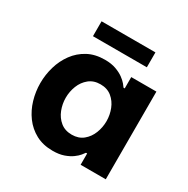

<svg xmlns="http://www.w3.org/2000/svg" viewBox="-162 -850 986 1005"><g transform="rotate(30 331.5 -347.5)"><path d="M285.8 -540Q324.4 -540 352.4 -529.9Q380.4 -519.8 399.1 -506.2Q417.8 -492.6 428.3 -479.9Q438.8 -467.2 442.4 -461.6H449.6V-530H601.6V0H449.6V-68.4H442.4Q438.8 -62.8 428.3 -49.9Q417.8 -37 399.1 -23.4Q380.4 -9.8 352.4 0.1Q324.4 10 285.8 10Q227 10 183.5 -13.5Q140 -37 110.9 -76.5Q81.8 -116 67.4 -165Q53 -214 53 -265Q53 -316 67.4 -365Q81.8 -414 110.9 -453.5Q140 -493 183.5 -516.5Q227 -540 285.8 -540ZM330 -417Q289 -417 261.4 -394.5Q233.8 -372 220.2 -337.3Q206.6 -302.6 206.6 -265Q206.6 -227.8 220.2 -192.9Q233.8 -158 261.4 -135.5Q289 -113 330 -113Q371 -113 398.4 -135.5Q425.8 -158 439.4 -192.9Q453 -227.8 453 -265Q453 -302.6 439.4 -337.3Q425.8 -372 398.4 -394.5Q371 -417 330 -417ZM494.6 -615.2H169V-705.2H494.6Z"/></g></svg>

Font: Be Vietnam Pro Variable Thin
Style: Regular
Weight: 100
Designer: Lam Bao, Tony Le, Vietanh Nguyen
Foundry: Yellow Type Foundry
Version: Version 1.002